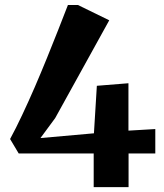

<svg xmlns="http://www.w3.org/2000/svg" viewBox="-20 -770 676 790"><path d="M365.5 0V-138.5H57L21.5 -198Q45.5 -242 71.2 -296.8Q97 -351.5 122.8 -411Q148.5 -470.5 173 -530.8Q197.5 -591 219.5 -647Q241.5 -703 259.5 -749.5H300.5L429.5 -686.5L207 -284L146.5 -202L366.5 -221.5L378.5 -417L508.5 -427.5V-232.5L619 -239V-138.5H509V0Z"/></svg>

Font: Merriweather 48pt ExtraBold
Style: Regular
Weight: 800
Version: Version 2.100